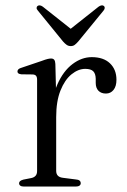

<svg xmlns="http://www.w3.org/2000/svg" viewBox="-20 -684 464 704"><path d="M169 -256.5Q169 -326 190.5 -374.8Q212 -423.5 245.8 -449Q279.5 -474.5 316.5 -474.5Q359.5 -474.5 383.2 -451.8Q407 -429 407 -391.5Q407 -367.5 396.2 -354.2Q385.5 -341 368.5 -341Q351 -341 341 -351.2Q331 -361.5 331 -380V-395.5Q330.5 -414 321.8 -422.8Q313 -431.5 292.5 -431.5Q267 -431.5 242.2 -411.5Q217.5 -391.5 201.8 -352.2Q186 -313 186 -254.5ZM183 -449.5 186 -328V-57.5Q186 -46.5 192 -40Q198 -33.5 211 -32L258 -26Q267 -25.5 271.5 -22Q276 -18.5 276 -12Q276 -6.5 271.2 -3.2Q266.5 0 258 0H67.5Q59 0 54.5 -3.2Q50 -6.5 50 -12Q50 -17 54 -20.2Q58 -23.5 66 -25.5L94 -31Q104.5 -33 110.2 -39.2Q116 -45.5 116 -57V-392Q116 -401.5 112.2 -406Q108.5 -410.5 100 -411L58.5 -411.5Q50.5 -412.5 47.2 -415Q44 -417.5 44 -422Q44 -426.5 47.5 -430Q51 -433.5 60 -436L132.5 -460.5Q147 -466 154.8 -467.8Q162.5 -469.5 167 -469.5Q175 -469.5 178.8 -464.8Q182.5 -460 183 -449.5ZM250 -570 137 -659.5Q131.5 -663.5 126.5 -664.2Q121.5 -665 117.5 -662Q114.5 -659.5 114.2 -655Q114 -650.5 119 -645L211 -532Q218 -524 224.5 -519.5Q231 -515 239.5 -515Q248 -515 254 -519.5Q260 -524 267 -532L359.5 -645Q364 -650.5 364 -655Q364 -659.5 361 -662Q357.5 -665 352.2 -664.2Q347 -663.5 341.5 -659.5L228.5 -570Z"/></svg>

Font: Fraunces Light
Style: Regular
Weight: 300
Version: Version 1.000;[b76b70a41]